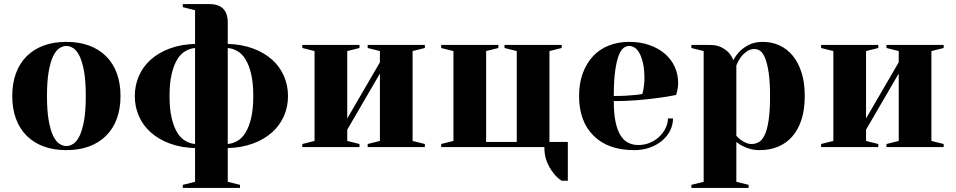

<svg xmlns="http://www.w3.org/2000/svg" viewBox="-20 -720 4680 940"><path d="M305 -5Q322 -5 339 -16Q356 -27 369.5 -54.5Q383 -82 391.5 -129.5Q400 -177 400 -250Q400 -323 391.5 -370.5Q383 -418 369.5 -445.5Q356 -473 339 -484Q322 -495 305 -495Q288 -495 271 -484Q254 -473 240.5 -445.5Q227 -418 218.5 -370.5Q210 -323 210 -250Q210 -177 218.5 -129.5Q227 -82 240.5 -54.5Q254 -27 271 -16Q288 -5 305 -5ZM305 -515Q367 -515 416 -497Q465 -479 499.5 -444.5Q534 -410 552 -361Q570 -312 570 -250Q570 -188 552 -139Q534 -90 499.5 -55.5Q465 -21 416 -3Q367 15 305 15Q243 15 194 -3Q145 -21 110.5 -55.5Q76 -90 58 -139Q40 -188 40 -250Q40 -312 58 -361Q76 -410 110.5 -444.5Q145 -479 194 -497Q243 -515 305 -515Z M1095 -15Q1119 -17 1142 -30Q1165 -43 1182 -70.5Q1199 -98 1209.5 -142Q1220 -186 1220 -250Q1220 -314 1209.5 -358Q1199 -402 1182 -429.5Q1165 -457 1142 -470Q1119 -483 1095 -485ZM935 -670 875 -685V-700H1005Q1095 -700 1095 -610V-505Q1164 -503 1219 -482.5Q1274 -462 1312 -428Q1350 -394 1370 -348Q1390 -302 1390 -250Q1390 -197 1370 -151.5Q1350 -106 1312 -72Q1274 -38 1219 -17.5Q1164 3 1095 5V170L1155 185V200H875V185L935 170V5Q866 3 811 -17.5Q756 -38 718 -72Q680 -106 660 -151.5Q640 -197 640 -250Q640 -302 660 -348Q680 -394 718 -428Q756 -462 811 -482.5Q866 -503 935 -505ZM935 -485Q911 -483 888 -470Q865 -457 848 -429.5Q831 -402 820.5 -358Q810 -314 810 -250Q810 -186 820.5 -142Q831 -98 848 -70.5Q865 -43 888 -30Q911 -17 935 -15Z M1780 -485V-500H2060V-485L2000 -470V-30L2060 -15V0H1780V-15L1840 -30V-360L1680 -85V-30L1740 -15V0H1460V-15L1520 -30V-470L1460 -485V-500H1740V-485L1680 -470V-140L1840 -415V-470Z M2140 0V-15L2200 -30V-470L2140 -485V-500H2420V-485L2360 -470V-25H2510V-470L2450 -485V-500H2730V-485L2670 -470V-25H2760V165H2730Q2705 149 2687 124Q2671 104 2658 73Q2645 42 2645 0Z M2985 -250Q3019 -250 3045 -251.5Q3071 -253 3089 -255Q3110 -257 3125 -260Q3127 -270 3130 -282Q3132 -293 3133.5 -306.5Q3135 -320 3135 -335Q3135 -380 3128 -410.5Q3121 -441 3110.5 -460Q3100 -479 3086.5 -487Q3073 -495 3060 -495Q3047 -495 3033.5 -485.5Q3020 -476 3009.5 -449.5Q2999 -423 2992 -375Q2985 -327 2985 -250ZM3085 15Q2957 15 2886 -55.5Q2815 -126 2815 -250Q2815 -312 2833 -361Q2851 -410 2883 -444.5Q2915 -479 2960.5 -497Q3006 -515 3060 -515Q3116 -515 3160.5 -499Q3205 -483 3236 -456Q3267 -429 3283.5 -392.5Q3300 -356 3300 -315Q3300 -301 3298.5 -290.5Q3297 -280 3295 -272Q3292 -262 3290 -255Q3246 -246 3197 -240Q3155 -234 3100 -229.5Q3045 -225 2985 -225Q2985 -163 2994 -121.5Q3003 -80 3019 -55.5Q3035 -31 3057 -20.5Q3079 -10 3105 -10Q3135 -10 3161.5 -21Q3188 -32 3207.5 -50.5Q3227 -69 3238.5 -92.5Q3250 -116 3250 -140H3275Q3275 -110 3261.5 -82Q3248 -54 3223 -32.5Q3198 -11 3163 2Q3128 15 3085 15Z M3585 -55Q3595 -44 3607 -35Q3618 -27 3631.5 -21Q3645 -15 3660 -15Q3679 -15 3695.5 -24.5Q3712 -34 3724 -59.5Q3736 -85 3743 -131Q3750 -177 3750 -250Q3750 -321 3743 -366Q3736 -411 3725.5 -436.5Q3715 -462 3701.5 -471Q3688 -480 3675 -480Q3652 -480 3635 -467.5Q3618 -455 3607 -440Q3594 -422 3585 -400ZM3425 -470 3365 -485V-500H3455Q3490 -500 3512.5 -488Q3535 -476 3548 -462Q3563 -445 3570 -425Q3583 -450 3603 -470Q3620 -487 3647.5 -501Q3675 -515 3715 -515Q3758 -515 3795.5 -498Q3833 -481 3860.5 -448Q3888 -415 3904 -365.5Q3920 -316 3920 -250Q3920 -184 3904 -134.5Q3888 -85 3859 -52Q3830 -19 3789.5 -2Q3749 15 3700 15Q3674 15 3652.5 9Q3631 3 3616 -5Q3598 -14 3585 -25V170L3645 185V200H3365V185L3425 170Z M4320 -485V-500H4600V-485L4540 -470V-30L4600 -15V0H4320V-15L4380 -30V-360L4220 -85V-30L4280 -15V0H4000V-15L4060 -30V-470L4000 -485V-500H4280V-485L4220 -470V-140L4380 -415V-470Z"/></svg>

Font: Yeseva One
Style: Regular
Weight: 400
Designer: Jovanny Lemonad
Foundry: Jovanny Lemonad
Version: Version 2.001; ttfautohint (v0.91) -l 8 -r 50 -G 200 -x 0 -w